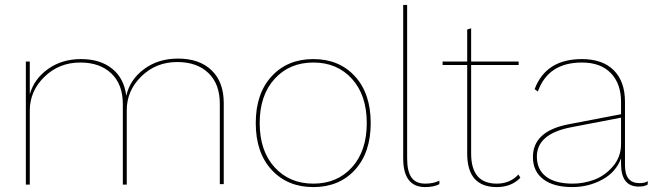

<svg xmlns="http://www.w3.org/2000/svg" viewBox="-20 -750 2653 780"><path d="M85 0V-500H101V-367Q119 -430 175.5 -470Q232 -510 309 -510Q387 -510 435.5 -471Q484 -432 493 -361Q508 -427 565.5 -469.5Q623 -512 703 -512Q790 -512 839.5 -464.5Q889 -417 889 -331V-2H873V-329Q873 -409 826.5 -453.5Q780 -498 700 -498Q614 -498 554.5 -440Q495 -382 495 -303V0H479V-327Q479 -407 432.5 -451.5Q386 -496 306 -496Q220 -496 160.5 -438Q101 -380 101 -301V0Z M1083.5 -440Q1148 -510 1253 -510Q1358 -510 1422 -440Q1486 -370 1486 -250Q1486 -130 1422 -60Q1358 10 1253 10Q1148 10 1083.5 -60Q1019 -130 1019 -250Q1019 -370 1083.5 -440ZM1410 -429.5Q1350 -496 1253 -496Q1156 -496 1095.5 -429.5Q1035 -363 1035 -250Q1035 -137 1095.5 -70.5Q1156 -4 1253 -4Q1350 -4 1410 -70.5Q1470 -137 1470 -250Q1470 -363 1410 -429.5Z M1634 -730V-107Q1634 -53 1652 -28.5Q1670 -4 1707 -4Q1741 -4 1765 -16V-2Q1743 10 1707 10Q1618 10 1618 -107V-730Z M2086 -41 2094 -28Q2058 10 1998 10Q1878 10 1878 -126V-486H1778V-500H1878V-630L1894 -635V-500H2087V-486H1894V-126Q1894 -4 1998 -4Q2052 -4 2086 -41Z M2578 -6Q2600 -6 2612 -14L2611 0Q2597 8 2575 8Q2503 8 2503 -84V-107Q2483 -51 2427 -20.5Q2371 10 2305 10Q2229 10 2187 -22Q2145 -54 2145 -112Q2145 -217 2289 -245L2503 -286V-336Q2503 -410 2461.5 -453Q2420 -496 2344 -496Q2207 -496 2165 -378L2152 -388Q2198 -510 2344 -510Q2428 -510 2473.5 -464.5Q2519 -419 2519 -336V-78Q2519 -6 2578 -6ZM2307 -4Q2350 -4 2393 -19.5Q2436 -35 2469.5 -73.5Q2503 -112 2503 -165V-272L2300 -233Q2161 -206 2161 -114Q2161 -61 2198.5 -32.5Q2236 -4 2307 -4Z"/></svg>

Font: Elaine Sans Thin
Style: Regular
Weight: 250
Designer: Wei Huang
Foundry: Wei Huang
Version: Version 2.001;December 24, 2019;FontCreator 12.0.0.2547 64-b